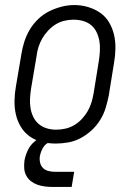

<svg xmlns="http://www.w3.org/2000/svg" viewBox="-20 -561 540 761"><path d="M201 8Q173 8 146 1.5Q119 -5 97.5 -20.5Q76 -36 62.5 -58.5Q49 -81 43 -107Q37 -133 37.5 -161.5Q38 -190 43 -218L65 -348Q69 -373 77 -397.5Q85 -422 98.5 -444.5Q112 -467 132 -486Q152 -505 175.5 -516.5Q199 -528 224 -534.5Q249 -541 275 -541Q303 -541 329.5 -533Q356 -525 377.5 -510Q399 -495 412.5 -472Q426 -449 432 -423Q438 -397 437.5 -368.5Q437 -340 432 -312L411 -182Q406 -157 398.5 -132.5Q391 -108 377 -85.5Q363 -63 343 -44.5Q323 -26 299.5 -13.5Q276 -1 250.5 3.5Q225 8 201 8ZM202 -47Q220 -47 238.5 -51Q257 -55 274 -65Q291 -75 304.5 -89.5Q318 -104 327.5 -120.5Q337 -137 342.5 -155Q348 -173 351 -191L372 -321Q375 -341 376 -360.5Q377 -380 374 -398Q371 -416 363 -433Q355 -450 341 -461.5Q327 -473 309 -478Q291 -483 271 -483Q253 -483 234.5 -478.5Q216 -474 200 -464Q184 -454 170.5 -439.5Q157 -425 147.5 -408.5Q138 -392 132.5 -374.5Q127 -357 125 -339L103 -209Q100 -189 99 -170Q98 -151 101 -132.5Q104 -114 112 -97.5Q120 -81 133.5 -69.5Q147 -58 165 -52.5Q183 -47 202 -47ZM189 180Q173 180 157.5 178Q142 176 128 171Q114 166 102.5 157Q91 148 84 135Q77 122 76 106.5Q75 91 77 75Q81 54 90.5 34Q100 14 117.5 -0.5Q135 -15 156.5 -21.5Q178 -28 198 -28L194 0Q183 0 172.5 4.5Q162 9 155 18Q148 27 144 37.5Q140 48 138 58Q136 71 139 84Q142 97 151 105.5Q160 114 173 117Q186 120 199 120H274L264 180Z"/></svg>

Font: Iosevka Curly Slab LtObl
Style: Regular
Weight: 300
Italic angle: -9°
Monospace: yes
Designer: Belleve Invis
Foundry: Belleve Invis
Version: Version 11.0.0; ttfautohint (v1.8.3)